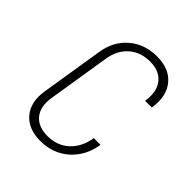

<svg xmlns="http://www.w3.org/2000/svg" viewBox="-206 -871 1011 1011"><g transform="rotate(45 300.0 -365.0)"><path d="M260 10Q169 10 123 -44.5Q77 -99 91 -190L147 -540Q161 -632 224.5 -686Q288 -740 379 -740Q472 -740 518.5 -683Q565 -626 550 -530H500Q512 -607 477.5 -651Q443 -695 372 -695Q302 -695 255 -653.5Q208 -612 197 -540L141 -190Q130 -118 164 -76.5Q198 -35 268 -35Q340 -35 388 -79.5Q436 -124 448 -200H498Q488 -136 455 -89Q422 -42 372 -16Q322 10 260 10Z"/></g></svg>

Font: NKDuy Mono Thin
Style: Italic
Weight: 100
Italic angle: -9°
Monospace: yes
Designer: NKDuy
Foundry: NKDuy
Version: Version 2.251; ttfautohint (v1.8.4.7-5d5b)